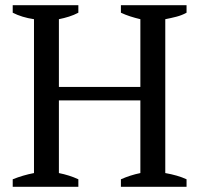

<svg xmlns="http://www.w3.org/2000/svg" viewBox="-20 -720 768 740"><path d="M282 0H29V-29Q69 -45 111 -53V-646Q64 -653 29 -671V-700H282V-671Q265 -662 246 -656Q227 -650 207 -646V-385H521V-646Q500 -651 481.5 -657Q463 -663 446 -671V-700H699V-671Q681 -661 659.5 -655.5Q638 -650 617 -646V-53Q640 -49 661 -43Q682 -37 699 -29V0H446V-29Q482 -45 521 -53V-333H207V-53Q227 -49 246 -43Q265 -37 282 -29Z"/></svg>

Font: PT Serif
Style: Regular
Weight: 400
Designer: A.Korolkova, O.Umpeleva, V.Yefimov
Foundry: ParaType Ltd
Version: Version 1.000W OFL; ttfautohint (v1.6)